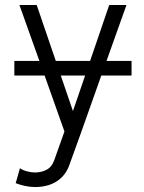

<svg xmlns="http://www.w3.org/2000/svg" viewBox="-20 -528 578 771"><path d="M37.6 -224.6V-283.2H138.2L58.1 -507.8H127.4L204.1 -283.2H341.8L418.5 -507.8H487.8L407.7 -283.2H508.3V-224.6H386.7L307.1 0L258.8 133.8Q244.1 176.3 208.5 199.7Q172.9 223.1 120.1 223.1Q100.6 223.1 79.8 218.5Q59.1 213.9 43 207.5L60.1 147.5Q70.8 155.3 87.9 159.9Q105 164.6 120.1 164.6Q147 164.6 167.7 153.3Q188.5 142.1 197.8 115.2L238.8 0L159.2 -224.6ZM272.9 -82 321.8 -224.6H224.1Z"/></svg>

Font: Giphurs Light
Style: Regular
Weight: 300
Version: Version 0.920; ttfautohint (v1.8.4.7-5d5b)